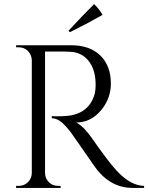

<svg xmlns="http://www.w3.org/2000/svg" viewBox="-20 -922 727 942"><path d="M316 -771Q392 -853 442 -902Q469 -875 483 -849Q419 -812 323 -764ZM329 -700Q420 -700 472 -650Q524 -599 524 -512Q524 -438 475 -380Q425 -321 354 -321Q369 -314 391 -293Q410 -273 426 -251Q512 -128 551 -86Q620 -11 687 -10V0H632Q570 0 522 -30Q503 -41 485 -58Q472 -70 457 -88Q451 -95 390 -183L379 -199L368 -215Q355 -233 348 -243Q328 -272 326 -275Q300 -307 284 -321Q258 -342 234 -342V-352Q257 -351 287 -352Q310 -353 329 -356Q354 -361 374 -371Q424 -396 443 -456Q450 -479 449 -516Q447 -583 414 -624Q381 -665 325 -668Q294 -670 249 -669H201V-73Q201 -47 220 -28Q238 -10 265 -10H277L278 0H59V-10H72Q98 -10 117 -28Q135 -46 136 -72V-627Q135 -653 117 -672Q98 -690 72 -690H59V-700Z"/></svg>

Font: Cinzel(RUS BY LYAJKA)
Style: Regular
Weight: 400
Designer: Natanael Gama
Version: Version 1.001;PS 001.001;hotconv 1.0.56;makeotf.lib2.0.21325